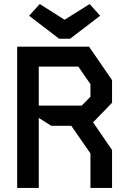

<svg xmlns="http://www.w3.org/2000/svg" viewBox="-20 -931 640 951"><path d="M65 -700V0H172V-347L234 -308H333L428 -171V0H535V-188L441 -325L535 -422V-534L421 -700ZM172 -601H368L428 -514V-452L385 -408H172ZM327 -739 476 -853 424 -911 300 -833 177 -911 124 -853 273 -739Z"/></svg>

Font: Kode Mono SemiBold
Style: Regular
Weight: 600
Monospace: yes
Designer: Isa Ozler
Foundry: Kadena LLC
Version: Version 1.206;gftools[0.9.28]